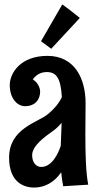

<svg xmlns="http://www.w3.org/2000/svg" viewBox="-20 -820 443 866"><path d="M378 13C367 -42 365 -129 365 -214C365 -264 366 -314 366 -355C366 -465 317 -568 194 -568C72 -568 24 -490 24 -436C24 -381 54 -341 94 -341C133 -341 161 -365 161 -409C161 -409 160 -442 128 -462C141 -480 161 -495 191 -495C232 -495 254 -471 259 -382C246 -354 224 -328 196 -305C150 -267 21 -241 21 -109C21 -2 83 26 134 26C183 26 226 1 256 -43C258 -21 261 0 265 20ZM254 -162C242 -126 214 -67 166 -67C140 -67 125 -91 125 -120C125 -163 182 -203 221 -231C234 -240 247 -253 258 -266ZM165 -634 211 -600 340 -739C340 -739 294 -777 261 -800Z"/></svg>

Font: Rum Raisin
Style: Regular
Weight: 400
Designer: Astigmatic (AOETI)
Foundry: Astigmatic (AOETI)
Version: Version 1.000